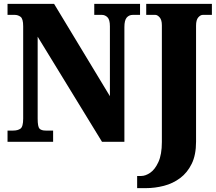

<svg xmlns="http://www.w3.org/2000/svg" viewBox="-20 -734 1117 994"><path d="M690 240V177H711Q733 177 757.5 160.5Q782 144 800 105Q818 66 818 1V-603Q818 -631 806.5 -644Q795 -657 784 -657H737V-714H1077V-657H1030Q1018 -657 1006.5 -644Q995 -631 995 -601V0Q995 68 972.5 114Q950 160 912.5 188Q875 216 828.5 228Q782 240 735 240ZM19 0V-58H48Q72 -58 86 -68Q100 -78 100 -120V-598Q100 -637 86.5 -647Q73 -657 56 -657H19V-714H260L549 -236V-598Q549 -632 536.5 -644.5Q524 -657 507 -657H468V-714H705V-657H668Q648 -657 636 -643Q624 -629 624 -594V0H508L175 -544V-120Q175 -78 184.5 -68Q194 -58 217 -58H255V0Z"/></svg>

Font: Noto Serif Condensed Black
Style: Regular
Weight: 900
Width: 3
Designer: Monotype Design Team
Foundry: Monotype Imaging Inc.
Version: Version 2.015; ttfautohint (v1.8.4.7-5d5b)